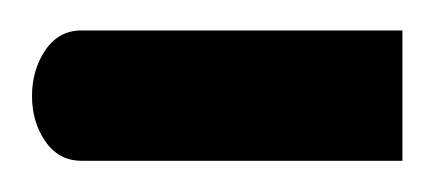

<svg xmlns="http://www.w3.org/2000/svg" viewBox="-62 -103 277 123"><path d="M-9.8 0Q-24.4 0 -33 -12.5Q-41.5 -24.9 -41.5 -41.5Q-41.5 -58.1 -33 -70.8Q-24.4 -83.5 -9.8 -83.5H195.8V0Z"/></svg>

Font: Nika
Style: Regular
Weight: 400
Designer: Mohammad Saleh Souzanchi
Foundry: http://font-store.ir
Version: Version:1.0.0;RFB:1.2.5;Building:2016-05-25 11:08:22.297533